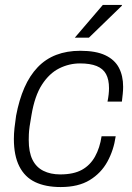

<svg xmlns="http://www.w3.org/2000/svg" viewBox="-20 -743 533 775"><path d="M225 12Q164 12 122 -8Q80 -28 58 -71.5Q36 -115 36 -182Q36 -203 38.5 -226.5Q41 -250 45 -276Q57 -340 78.5 -389Q100 -438 132 -471.5Q164 -505 207 -521.5Q250 -538 304 -538Q367 -538 405 -520Q443 -502 460 -469.5Q477 -437 477 -393Q477 -379 475.5 -364.5Q474 -350 472 -333H414Q417 -348 418.5 -361.5Q420 -375 420 -387Q420 -422 408 -444Q396 -466 370 -476.5Q344 -487 303 -487Q259 -487 219 -467Q179 -447 149.5 -401.5Q120 -356 107 -278Q102 -251 99.5 -232.5Q97 -214 96.5 -201.5Q96 -189 96 -178Q96 -129 111 -98.5Q126 -68 155 -53.5Q184 -39 223 -39Q277 -39 310.5 -57.5Q344 -76 363.5 -111Q383 -146 390 -193H447Q439 -137 413.5 -90.5Q388 -44 342 -16Q296 12 225 12ZM282 -591 395 -723H472V-720L339 -591Z"/></svg>

Font: Archivo SemiBold ExtraLight
Style: Italic
Weight: 250
Italic angle: -10°
Version: Version 2.001